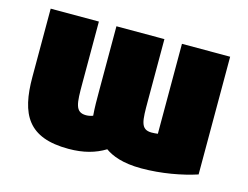

<svg xmlns="http://www.w3.org/2000/svg" viewBox="-83 -676 1077 835"><g transform="rotate(15 456.0 -258.5)"><path d="M50 -543V-236C50 -67 100 26 282 26C350 26 402 11 446 -16C477 6 526 26 610 26C701 26 791 9 858 -13V-543H641V-138C632 -137 623 -136 613 -136C562 -136 562 -176 562 -265V-543H346V-252C346 -214 346 -176 349 -141C339 -137 328 -135 318 -135C268 -135 267 -176 267 -265V-543Z"/></g></svg>

Font: Repo ExtraBlack
Style: Regular
Weight: 400
Designer: Stefan Peev
Foundry: Context Ltd
Version: Version 001.502